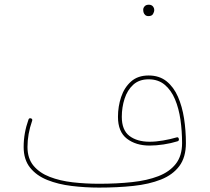

<svg xmlns="http://www.w3.org/2000/svg" viewBox="-20 -810 908 832"><path d="M82.5 -173.3Q82.5 -233.4 103.5 -292Q106.4 -299.8 114.7 -296.9Q122.1 -293.9 119.1 -286.1Q99.1 -229 99.1 -173.3Q99.1 -123.5 125.2 -92Q151.4 -60.5 195.6 -43.5Q239.7 -26.4 295.2 -20Q350.6 -13.7 409.2 -13.7Q486.3 -13.7 552 -20.8Q617.7 -27.8 666.3 -46.6Q714.8 -65.4 741.9 -100.1Q769 -134.8 769 -189.9Q769 -241.7 762 -291Q754.9 -340.3 738.3 -379.9Q721.7 -419.4 693.6 -442.9Q665.5 -466.3 624 -466.3Q583 -466.3 557.4 -442.9Q531.7 -419.4 519.8 -382.1Q507.8 -344.7 507.8 -303.7Q507.8 -246.1 541 -220.9Q574.2 -195.8 628.4 -195.8Q655.3 -195.8 686.5 -201.2Q717.8 -206.5 744.6 -214.4Q752.9 -217.3 754.9 -208.5Q756.8 -200.2 749.5 -197.8Q721.2 -189 689 -184.1Q656.7 -179.2 628.4 -179.2Q568.8 -179.2 530 -209Q491.2 -238.8 491.2 -303.7Q491.2 -348.6 504.9 -389.6Q518.6 -430.7 547.9 -456.8Q577.1 -482.9 624 -482.9Q670.4 -482.9 701.7 -457.8Q732.9 -432.6 751.2 -390.6Q769.5 -348.6 777.6 -296.4Q785.6 -244.1 785.6 -189.9Q785.6 -128.4 757.1 -90.3Q728.5 -52.2 677.5 -32Q626.5 -11.7 557.9 -4.4Q489.3 2.9 409.2 2.9Q348.6 2.9 290.5 -4.2Q232.4 -11.2 185.3 -30Q138.2 -48.8 110.4 -83.5Q82.5 -118.2 82.5 -173.3ZM600.6 -768.1Q600.6 -775.9 606.7 -782.7Q612.8 -789.6 625 -789.6Q638.2 -789.6 644.5 -779.8Q648.4 -773.9 648.4 -767.1Q648.4 -758.3 643.1 -749.3Q637.7 -740.2 623.5 -740.2Q614.3 -740.2 609.1 -745.1Q604 -750 602.1 -756.3Q600.6 -761.7 600.6 -768.1Z"/></svg>

Font: Mikhak Thin
Style: Regular
Weight: 100
Designer: Amin Abedi
Version: Version 3.3